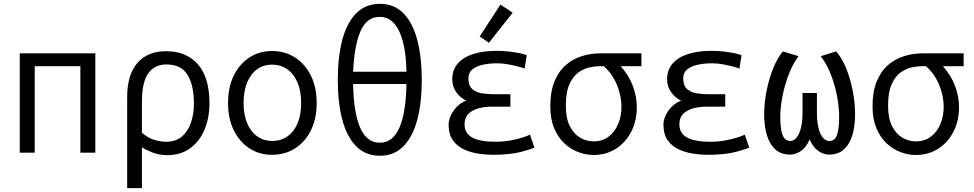

<svg xmlns="http://www.w3.org/2000/svg" viewBox="-20 -796 5080 1001"><path d="M83 0V-518H477V0H399V-451H161V0Z M643 185V-290Q643 -406 696 -467.5Q749 -529 846 -529Q952 -529 1012 -460.5Q1072 -392 1072 -258Q1072 -181 1046 -119.5Q1020 -58 970.5 -22.5Q921 13 852 13Q810 13 774.5 -1Q739 -15 720 -28V185ZM845 -57Q896 -57 928 -84Q960 -111 975.5 -156.5Q991 -202 991 -256Q991 -351 958 -405.5Q925 -460 847 -460Q786 -460 753 -413.5Q720 -367 720 -269V-104Q752 -76 785.5 -66.5Q819 -57 845 -57Z M1398 11Q1332 11 1280.5 -22.5Q1229 -56 1199 -116.5Q1169 -177 1169 -259Q1169 -341 1198.5 -401.5Q1228 -462 1280 -496Q1332 -530 1398 -530Q1466 -530 1518.5 -496Q1571 -462 1601 -401.5Q1631 -341 1631 -259Q1631 -177 1601 -116.5Q1571 -56 1518.5 -22.5Q1466 11 1398 11ZM1399 -61Q1444 -61 1478 -84.5Q1512 -108 1531 -152.5Q1550 -197 1550 -259Q1550 -321 1531 -366Q1512 -411 1477.5 -435Q1443 -459 1398 -459Q1354 -459 1320.5 -435Q1287 -411 1268.5 -366Q1250 -321 1250 -259Q1250 -197 1269 -152.5Q1288 -108 1322 -84.5Q1356 -61 1399 -61Z M1960 16Q1886 16 1837 -33.5Q1788 -83 1764.5 -172Q1741 -261 1741 -379Q1741 -498 1764.5 -587.5Q1788 -677 1837 -726.5Q1886 -776 1960 -776Q2035 -776 2083.5 -726.5Q2132 -677 2155.5 -587.5Q2179 -498 2179 -379Q2179 -261 2155.5 -172Q2132 -83 2083.5 -33.5Q2035 16 1960 16ZM1960 -52Q1996 -52 2022 -73.5Q2048 -95 2064.5 -135.5Q2081 -176 2089.5 -232.5Q2098 -289 2099 -358H1821Q1822 -289 1830.5 -232.5Q1839 -176 1855.5 -135.5Q1872 -95 1898 -73.5Q1924 -52 1960 -52ZM1821 -422H2099Q2098 -487 2089 -539.5Q2080 -592 2062.5 -630Q2045 -668 2020 -688Q1995 -708 1960 -708Q1924 -708 1899 -688Q1874 -668 1858 -630Q1842 -592 1833 -539.5Q1824 -487 1821 -422Z M2549 11Q2514 11 2474 5Q2434 -1 2399 -17Q2364 -33 2341.5 -64Q2319 -95 2319 -146Q2319 -183 2345 -219.5Q2371 -256 2411 -272Q2399 -276 2382 -290Q2365 -304 2351.5 -327.5Q2338 -351 2338 -383Q2338 -431 2366 -464Q2394 -497 2446 -514Q2498 -531 2570 -531Q2603 -531 2636.5 -527Q2670 -523 2695 -517.5Q2720 -512 2726 -507L2715 -438Q2711 -441 2687.5 -447.5Q2664 -454 2632.5 -460Q2601 -466 2573 -466Q2532 -466 2497.5 -458.5Q2463 -451 2442.5 -434Q2422 -417 2422 -387Q2422 -349 2442.5 -331.5Q2463 -314 2492.5 -309.5Q2522 -305 2548 -305H2641V-240H2545Q2508 -240 2475.5 -231.5Q2443 -223 2422.5 -203Q2402 -183 2402 -148Q2402 -101 2442 -79Q2482 -57 2563 -57Q2605 -57 2642.5 -64Q2680 -71 2707 -80Q2734 -89 2743 -94L2766 -27Q2753 -19 2696 -4Q2639 11 2549 11ZM2529 -573 2481 -606 2589 -772 2653 -730Z M3075 12Q3035 12 2995 -3Q2955 -18 2922 -49Q2889 -80 2869 -128Q2849 -176 2849 -242Q2849 -319 2871 -372Q2893 -425 2930 -457Q2967 -489 3014 -503.5Q3061 -518 3111 -518H3324V-451H3216Q3260 -401 3280 -346Q3300 -291 3300 -239Q3300 -164 3270 -107.5Q3240 -51 3189.5 -19.5Q3139 12 3075 12ZM3075 -59Q3121 -59 3153.5 -84Q3186 -109 3203 -150Q3220 -191 3220 -239Q3220 -294 3197.5 -351Q3175 -408 3128 -451H3107Q3085 -451 3055 -445Q3025 -439 2996.5 -419Q2968 -399 2949 -357.5Q2930 -316 2930 -245Q2930 -179 2951 -138Q2972 -97 3005 -78Q3038 -59 3075 -59Z M3669 11Q3634 11 3594 5Q3554 -1 3519 -17Q3484 -33 3461.5 -64Q3439 -95 3439 -146Q3439 -183 3465 -219.5Q3491 -256 3531 -272Q3519 -276 3502 -290Q3485 -304 3471.5 -327.5Q3458 -351 3458 -383Q3458 -431 3486 -464Q3514 -497 3566 -514Q3618 -531 3690 -531Q3723 -531 3756.5 -527Q3790 -523 3815 -517.5Q3840 -512 3846 -507L3835 -438Q3831 -441 3807.5 -447.5Q3784 -454 3752.5 -460Q3721 -466 3693 -466Q3652 -466 3617.5 -458.5Q3583 -451 3562.5 -434Q3542 -417 3542 -387Q3542 -349 3562.5 -331.5Q3583 -314 3612.5 -309.5Q3642 -305 3668 -305H3761V-240H3665Q3628 -240 3595.5 -231.5Q3563 -223 3542.5 -203Q3522 -183 3522 -148Q3522 -101 3562 -79Q3602 -57 3683 -57Q3725 -57 3762.5 -64Q3800 -71 3827 -80Q3854 -89 3863 -94L3886 -27Q3873 -19 3816 -4Q3759 11 3669 11Z M4100 10Q4050 10 4020 -19Q3990 -48 3977 -95.5Q3964 -143 3964 -200Q3964 -261 3977 -324.5Q3990 -388 4012 -442Q4034 -496 4062 -528L4143 -503Q4113 -463 4092 -408Q4071 -353 4059.5 -294.5Q4048 -236 4048 -185Q4048 -148 4052.5 -120Q4057 -92 4068.5 -76.5Q4080 -61 4100 -61Q4118 -61 4132.5 -78Q4147 -95 4155.5 -128Q4164 -161 4164 -210V-311H4239V-210Q4239 -161 4247.5 -128Q4256 -95 4270.5 -78Q4285 -61 4303 -61Q4335 -61 4345 -96Q4355 -131 4355 -185Q4355 -236 4344 -294.5Q4333 -353 4311.5 -408Q4290 -463 4259 -503L4339 -528Q4369 -495 4391 -441Q4413 -387 4425.5 -324Q4438 -261 4438 -200Q4438 -143 4425 -95.5Q4412 -48 4382 -19Q4352 10 4302 10Q4274 10 4246.5 -9Q4219 -28 4201 -69Q4184 -28 4156 -9Q4128 10 4100 10Z M4755 12Q4715 12 4675 -3Q4635 -18 4602 -49Q4569 -80 4549 -128Q4529 -176 4529 -242Q4529 -319 4551 -372Q4573 -425 4610 -457Q4647 -489 4694 -503.5Q4741 -518 4791 -518H5004V-451H4896Q4940 -401 4960 -346Q4980 -291 4980 -239Q4980 -164 4950 -107.5Q4920 -51 4869.5 -19.5Q4819 12 4755 12ZM4755 -59Q4801 -59 4833.5 -84Q4866 -109 4883 -150Q4900 -191 4900 -239Q4900 -294 4877.5 -351Q4855 -408 4808 -451H4787Q4765 -451 4735 -445Q4705 -439 4676.5 -419Q4648 -399 4629 -357.5Q4610 -316 4610 -245Q4610 -179 4631 -138Q4652 -97 4685 -78Q4718 -59 4755 -59Z"/></svg>

Font: Ubuntu Sans Mono
Style: Regular
Weight: 400
Monospace: yes
Designer: Dalton Maag Ltd
Foundry: Dalton Maag Ltd
Version: Version 1.006